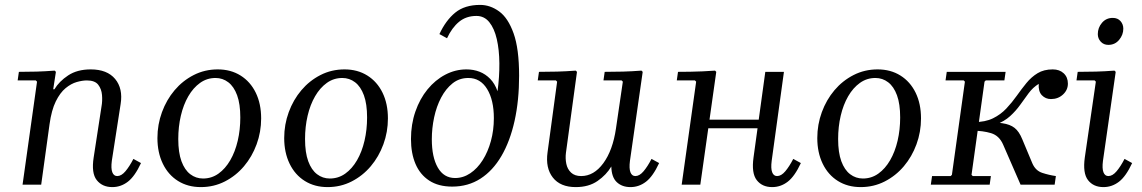

<svg xmlns="http://www.w3.org/2000/svg" viewBox="-20 -753 4657 783"><path d="M524 -105 555 -88Q530 -34 501.5 -12Q473 10 438 10Q397 10 374.5 -18.5Q352 -47 362 -111L394 -319Q398 -341 396 -365.5Q394 -390 380.5 -407.5Q367 -425 334 -425Q316 -425 293 -418.5Q270 -412 247.5 -393.5Q225 -375 207.5 -339.5Q190 -304 182 -246L148 0H72L131 -420L126 -425H52L57 -460Q96 -460 129.5 -461Q163 -462 203 -465L208 -460L197 -389H202Q221 -421 258 -445.5Q295 -470 350 -470Q417 -470 449.5 -431Q482 -392 472 -329L436 -97Q432 -66 438 -50.5Q444 -35 458 -35Q475 -35 491.5 -54.5Q508 -74 524 -105Z M868 -470Q921 -470 961 -445Q1001 -420 1023 -375Q1045 -330 1045 -270Q1045 -215 1026.5 -164.5Q1008 -114 975 -75Q942 -36 897 -13Q852 10 799 10Q746 10 706 -15Q666 -40 644 -85.5Q622 -131 622 -190Q622 -245 640.5 -295.5Q659 -346 692 -385Q725 -424 770 -447Q815 -470 868 -470ZM808 -25Q843 -25 871 -45Q899 -65 919 -99.5Q939 -134 949.5 -179Q960 -224 960 -274Q960 -329 947 -364.5Q934 -400 911 -417.5Q888 -435 859 -435Q824 -435 796 -415Q768 -395 748 -360.5Q728 -326 717.5 -281Q707 -236 707 -186Q707 -131 720 -95.5Q733 -60 756 -42.5Q779 -25 808 -25Z M1385 -470Q1438 -470 1478 -445Q1518 -420 1540 -375Q1562 -330 1562 -270Q1562 -215 1543.5 -164.5Q1525 -114 1492 -75Q1459 -36 1414 -13Q1369 10 1316 10Q1263 10 1223 -15Q1183 -40 1161 -85.5Q1139 -131 1139 -190Q1139 -245 1157.5 -295.5Q1176 -346 1209 -385Q1242 -424 1287 -447Q1332 -470 1385 -470ZM1325 -25Q1360 -25 1388 -45Q1416 -65 1436 -99.5Q1456 -134 1466.5 -179Q1477 -224 1477 -274Q1477 -329 1464 -364.5Q1451 -400 1428 -417.5Q1405 -435 1376 -435Q1341 -435 1313 -415Q1285 -395 1265 -360.5Q1245 -326 1234.5 -281Q1224 -236 1224 -186Q1224 -131 1237 -95.5Q1250 -60 1273 -42.5Q1296 -25 1325 -25Z M1824 8Q1768 8 1730.5 -16.5Q1693 -41 1674.5 -84.5Q1656 -128 1656 -186Q1656 -246 1674 -298Q1692 -350 1723.5 -388.5Q1755 -427 1796 -448.5Q1837 -470 1882 -470Q1911 -470 1935.5 -460.5Q1960 -451 1979 -431.5Q1998 -412 2009 -381Q2017 -440 2016.5 -495Q2016 -550 2006 -593.5Q1996 -637 1975.5 -662.5Q1955 -688 1923 -688Q1881 -688 1852 -664Q1823 -640 1803 -597L1772 -614Q1798 -670 1836.5 -701.5Q1875 -733 1938 -733Q1979 -733 2015.5 -706.5Q2052 -680 2074.5 -617Q2097 -554 2097 -444Q2097 -343 2078.5 -260Q2060 -177 2025 -117Q1990 -57 1939.5 -24.5Q1889 8 1824 8ZM1836 -27Q1869 -27 1898 -46.5Q1927 -66 1948.5 -100Q1970 -134 1982 -178Q1994 -222 1994 -271Q1994 -345 1966.5 -390Q1939 -435 1890 -435Q1853 -435 1825.5 -413Q1798 -391 1779 -355Q1760 -319 1750.5 -274.5Q1741 -230 1741 -185Q1741 -112 1765.5 -69.5Q1790 -27 1836 -27Z M2637 -105 2668 -88Q2643 -34 2614.5 -12Q2586 10 2551 10Q2517 10 2495.5 -10Q2474 -30 2473 -74Q2453 -40 2417 -15Q2381 10 2328 10Q2265 10 2234.5 -29Q2204 -68 2213 -132L2252 -420L2247 -425H2173L2178 -460Q2217 -460 2252.5 -461Q2288 -462 2328 -465L2333 -460L2288 -130Q2285 -107 2289.5 -85Q2294 -63 2309 -49Q2324 -35 2350 -35Q2402 -35 2440.5 -87.5Q2479 -140 2492 -229L2520 -420L2515 -425H2441L2446 -460Q2485 -460 2520.5 -461Q2556 -462 2596 -465L2601 -460L2549 -97Q2545 -66 2551 -50.5Q2557 -35 2571 -35Q2588 -35 2604.5 -54.5Q2621 -74 2637 -105Z M2760 0 2819 -420 2814 -425H2740L2745 -460Q2771 -460 2795.5 -460.5Q2820 -461 2845 -462Q2870 -463 2896 -465L2901 -460L2836 0ZM2828 -230 2833 -265H3141L3136 -230ZM3215 -105 3246 -88Q3221 -34 3192.5 -12Q3164 10 3129 10Q3088 10 3066 -18.5Q3044 -47 3053 -111L3101 -460H3177L3127 -97Q3123 -66 3129 -50.5Q3135 -35 3149 -35Q3166 -35 3182.5 -54.5Q3199 -74 3215 -105Z M3559 -470Q3612 -470 3652 -445Q3692 -420 3714 -375Q3736 -330 3736 -270Q3736 -215 3717.5 -164.5Q3699 -114 3666 -75Q3633 -36 3588 -13Q3543 10 3490 10Q3437 10 3397 -15Q3357 -40 3335 -85.5Q3313 -131 3313 -190Q3313 -245 3331.5 -295.5Q3350 -346 3383 -385Q3416 -424 3461 -447Q3506 -470 3559 -470ZM3499 -25Q3534 -25 3562 -45Q3590 -65 3610 -99.5Q3630 -134 3640.5 -179Q3651 -224 3651 -274Q3651 -329 3638 -364.5Q3625 -400 3602 -417.5Q3579 -435 3550 -435Q3515 -435 3487 -415Q3459 -395 3439 -360.5Q3419 -326 3408.5 -281Q3398 -236 3398 -186Q3398 -131 3411 -95.5Q3424 -60 3447 -42.5Q3470 -25 3499 -25Z M3942 -40 3947 -35H4021L4016 0H3776L3781 -35H3857L3862 -40L3915 -420L3910 -425H3836L3841 -460H4081L4076 -425H4000L3995 -420ZM4142 0 4071 -163Q4055 -200 4021.5 -210Q3988 -220 3947 -220L3952 -255H3982Q4036 -255 4067.5 -250.5Q4099 -246 4117.5 -231.5Q4136 -217 4149 -185L4190 -87Q4203 -57 4230.5 -48Q4258 -39 4286 -35L4281 0ZM4273 -470Q4301 -470 4318 -454Q4335 -438 4335 -412Q4335 -386 4315 -367.5Q4295 -349 4266 -349Q4244 -349 4229 -364.5Q4214 -380 4216 -411Q4192 -396 4175 -373Q4158 -350 4140.5 -325.5Q4123 -301 4099.5 -279.5Q4076 -258 4040 -244.5Q4004 -231 3948 -231L3952 -255Q3998 -255 4029.5 -270.5Q4061 -286 4084 -310.5Q4107 -335 4126.5 -362.5Q4146 -390 4166 -414.5Q4186 -439 4211.5 -454.5Q4237 -470 4273 -470Z M4566 -105 4597 -88Q4572 -34 4543.5 -12Q4515 10 4480 10Q4439 10 4417 -18.5Q4395 -47 4404 -111L4449 -420L4444 -425H4370L4375 -460Q4414 -460 4449.5 -461Q4485 -462 4525 -465L4530 -460L4478 -97Q4474 -66 4480 -50.5Q4486 -35 4500 -35Q4517 -35 4533.5 -54.5Q4550 -74 4566 -105ZM4500 -570Q4481 -570 4469 -583Q4457 -596 4457 -614Q4457 -640 4474 -660Q4491 -680 4518 -680Q4538 -680 4549.5 -667Q4561 -654 4561 -636Q4561 -611 4544 -590.5Q4527 -570 4500 -570Z"/></svg>

Font: Brygada 1918
Style: Italic
Weight: 400
Italic angle: -8°
Designer: Mateusz Machalski | Borys Kosmynka | Przemek Hoffer
Foundry: NIEPODLEGLA 2018
Version: Version 3.006